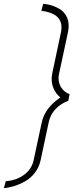

<svg xmlns="http://www.w3.org/2000/svg" viewBox="-44 -843 428 993"><path d="M315.9 -356Q289.6 -365.7 274.2 -388.2Q258.8 -410.6 258.8 -439Q258.8 -451.2 261.2 -460L308.1 -679.2Q311 -696.3 311 -710Q311 -739.3 298.3 -761.5Q285.6 -783.7 264.9 -796.1Q244.1 -808.6 222.9 -815.2Q201.7 -821.8 179.2 -823.2L169.9 -787.1Q273.9 -774.4 273.9 -702.1Q273.9 -687 272 -679.2L227.1 -467.8Q223.1 -445.3 223.1 -437Q223.1 -377 268.1 -338.9Q188.5 -285.2 171.9 -210L129.9 -14.2Q119.6 32.7 79.8 61.5Q40 90.3 -14.2 94.2L-23.9 129.9Q2 127.9 29.5 119.4Q57.1 110.8 85.9 94.7Q114.7 78.6 136.5 50.3Q158.2 22 166 -14.2L208 -210.9Q216.3 -250.5 243.4 -279.1Q270.5 -307.6 309.1 -321.8Z"/></svg>

Font: Comic Neue Angular Light Italic
Style: Regular
Weight: 300
Italic angle: -12°
Designer: Craig Rozynski
Foundry: Craig Rozynski
Version: Version 2.003